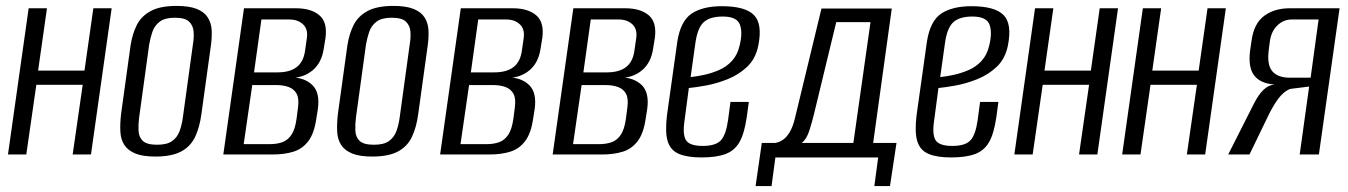

<svg xmlns="http://www.w3.org/2000/svg" viewBox="-20 -523 4563 650"><path d="M7 0 77 -495H139L109 -284H266L296 -495H358L288 0H226L260 -236H103L69 0Z M506 7Q464 7 439 -3Q414 -13 401.5 -31.5Q389 -50 387.5 -77Q386 -104 390 -138L422 -369Q428 -408 443 -438Q458 -468 490 -485.5Q522 -503 578 -503Q620 -503 645.5 -493Q671 -483 683 -464.5Q695 -446 696.5 -422Q698 -398 694 -369L662 -138Q656 -92 640.5 -59.5Q625 -27 593 -10Q561 7 506 7ZM512 -33Q546 -33 563.5 -46Q581 -59 588.5 -80.5Q596 -102 599 -125L633 -372Q637 -395 635.5 -415.5Q634 -436 620.5 -449.5Q607 -463 572 -463Q538 -463 520.5 -449.5Q503 -436 496 -415.5Q489 -395 485 -372L451 -125Q448 -102 449 -80.5Q450 -59 463.5 -46Q477 -33 512 -33Z M736 0 806 -495H982Q1033 -495 1061 -471.5Q1089 -448 1082 -395L1076 -358Q1069 -311 1039 -285.5Q1009 -260 965 -259V-261Q1010 -261 1037 -235.5Q1064 -210 1056 -153L1051 -122Q1044 -72 1024 -45.5Q1004 -19 973.5 -9.5Q943 0 903 0ZM805 -35H893Q917 -35 935.5 -41.5Q954 -48 966.5 -66.5Q979 -85 984 -121L989 -160Q993 -190 984 -206Q975 -222 957 -228.5Q939 -235 916 -235H834ZM840 -278H920Q961 -278 984.5 -296Q1008 -314 1013 -353L1019 -395Q1023 -425 1005.5 -441Q988 -457 960 -457H865Z M1240 7Q1198 7 1173 -3Q1148 -13 1135.5 -31.5Q1123 -50 1121.5 -77Q1120 -104 1124 -138L1156 -369Q1162 -408 1177 -438Q1192 -468 1224 -485.5Q1256 -503 1312 -503Q1354 -503 1379.5 -493Q1405 -483 1417 -464.5Q1429 -446 1430.5 -422Q1432 -398 1428 -369L1396 -138Q1390 -92 1374.5 -59.5Q1359 -27 1327 -10Q1295 7 1240 7ZM1246 -33Q1280 -33 1297.5 -46Q1315 -59 1322.5 -80.5Q1330 -102 1333 -125L1367 -372Q1371 -395 1369.5 -415.5Q1368 -436 1354.5 -449.5Q1341 -463 1306 -463Q1272 -463 1254.5 -449.5Q1237 -436 1230 -415.5Q1223 -395 1219 -372L1185 -125Q1182 -102 1183 -80.5Q1184 -59 1197.5 -46Q1211 -33 1246 -33Z M1470 0 1540 -495H1716Q1767 -495 1795 -471.5Q1823 -448 1816 -395L1810 -358Q1803 -311 1773 -285.5Q1743 -260 1699 -259V-261Q1744 -261 1771 -235.5Q1798 -210 1790 -153L1785 -122Q1778 -72 1758 -45.5Q1738 -19 1707.5 -9.5Q1677 0 1637 0ZM1539 -35H1627Q1651 -35 1669.5 -41.5Q1688 -48 1700.5 -66.5Q1713 -85 1718 -121L1723 -160Q1727 -190 1718 -206Q1709 -222 1691 -228.5Q1673 -235 1650 -235H1568ZM1574 -278H1654Q1695 -278 1718.5 -296Q1742 -314 1747 -353L1753 -395Q1757 -425 1739.5 -441Q1722 -457 1694 -457H1599Z M1851 0 1921 -495H2097Q2148 -495 2176 -471.5Q2204 -448 2197 -395L2191 -358Q2184 -311 2154 -285.5Q2124 -260 2080 -259V-261Q2125 -261 2152 -235.5Q2179 -210 2171 -153L2166 -122Q2159 -72 2139 -45.5Q2119 -19 2088.5 -9.5Q2058 0 2018 0ZM1920 -35H2008Q2032 -35 2050.5 -41.5Q2069 -48 2081.5 -66.5Q2094 -85 2099 -121L2104 -160Q2108 -190 2099 -206Q2090 -222 2072 -228.5Q2054 -235 2031 -235H1949ZM1955 -278H2035Q2076 -278 2099.5 -296Q2123 -314 2128 -353L2134 -395Q2138 -425 2120.5 -441Q2103 -457 2075 -457H1980Z M2355 10Q2307 10 2278.5 -2Q2250 -14 2240.5 -44.5Q2231 -75 2238 -133L2273 -382Q2284 -452 2321.5 -477Q2359 -502 2424 -502Q2503 -502 2532.5 -472Q2562 -442 2547 -368Q2538 -324 2509.5 -297Q2481 -270 2443.5 -255Q2406 -240 2370 -233.5Q2334 -227 2312 -225L2298 -119Q2290 -69 2302 -49Q2314 -29 2359 -29Q2403 -29 2420.5 -48Q2438 -67 2445 -118L2453 -178H2515L2508 -126Q2500 -71 2483.5 -42Q2467 -13 2436 -1.5Q2405 10 2355 10ZM2318 -262Q2338 -264 2363.5 -269.5Q2389 -275 2414.5 -286Q2440 -297 2458.5 -317.5Q2477 -338 2484 -369Q2495 -414 2484.5 -440.5Q2474 -467 2427 -467Q2383 -467 2362 -447.5Q2341 -428 2334 -376Z M2538 107 2559 -39H2604Q2617 -41 2629.5 -49Q2642 -57 2653 -75Q2664 -93 2671 -122L2761 -494H2999L2936 -39H3015L2993 107H2940L2953 10H2605L2592 107ZM2694 -39H2869L2927 -448H2811L2736 -138Q2730 -113 2720.5 -82.5Q2711 -52 2694 -39Z M3200 10Q3152 10 3123.5 -2Q3095 -14 3085.5 -44.5Q3076 -75 3083 -133L3118 -382Q3129 -452 3166.5 -477Q3204 -502 3269 -502Q3348 -502 3377.5 -472Q3407 -442 3392 -368Q3383 -324 3354.5 -297Q3326 -270 3288.5 -255Q3251 -240 3215 -233.5Q3179 -227 3157 -225L3143 -119Q3135 -69 3147 -49Q3159 -29 3204 -29Q3248 -29 3265.5 -48Q3283 -67 3290 -118L3298 -178H3360L3353 -126Q3345 -71 3328.5 -42Q3312 -13 3281 -1.5Q3250 10 3200 10ZM3163 -262Q3183 -264 3208.5 -269.5Q3234 -275 3259.5 -286Q3285 -297 3303.5 -317.5Q3322 -338 3329 -369Q3340 -414 3329.5 -440.5Q3319 -467 3272 -467Q3228 -467 3207 -447.5Q3186 -428 3179 -376Z M3414 0 3484 -495H3546L3516 -284H3673L3703 -495H3765L3695 0H3633L3667 -236H3510L3476 0Z M3779 0 3849 -495H3911L3881 -284H4038L4068 -495H4130L4060 0H3998L4032 -236H3875L3841 0Z M4138 0 4225 -172Q4240 -202 4257 -218.5Q4274 -235 4295 -237Q4247 -240 4226 -267.5Q4205 -295 4212 -351L4217 -385Q4225 -444 4260 -469.5Q4295 -495 4346 -495H4515L4445 0H4380L4412 -230L4348 -222Q4325 -213 4306.5 -187.5Q4288 -162 4271 -126L4210 0ZM4346 -260H4417L4444 -457H4352Q4326 -457 4305 -437.5Q4284 -418 4279 -383L4275 -352Q4269 -302 4288 -281Q4307 -260 4346 -260Z"/></svg>

Font: Alumni Sans
Style: Italic
Weight: 400
Italic angle: -8°
Version: Version 1.016